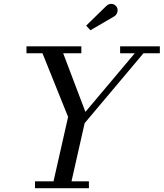

<svg xmlns="http://www.w3.org/2000/svg" viewBox="-20 -995 865 1015"><path d="M584 -908.5C600 -918 607 -941 597.5 -957.5C588 -974 562.5 -983.5 541.5 -963L435.5 -859.5L458 -835ZM165 -36.5V0H450V-36.5H358L427.5 -344L738.5 -713.5H825V-750H615V-713.5H692.5L431.5 -403.5L314 -713.5H410V-750H120V-713.5H204.5L340 -377L263 -36.5Z"/></svg>

Font: Bodoni* 06pt
Style: Italic
Weight: 400
Italic angle: -13°
Version: Version 2.3